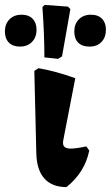

<svg xmlns="http://www.w3.org/2000/svg" viewBox="-94 -754 452 783"><path d="M54 -132 46 -465 63 -476Q136 -463 213 -435L164 -182Q163 -178 163 -171Q163 -148 194 -148Q216 -148 258 -157L270 -140Q252 -51 177 9Q118 9 86.5 -26.5Q55 -62 54 -132ZM87 -520Q87 -615 79 -725L88 -734L183 -727L193 -717L159 -524L143 -514ZM-74 -626Q-74 -656 -55.5 -675Q-37 -694 -6 -694Q23 -694 39 -677.5Q55 -661 55 -633Q55 -602 36.5 -583Q18 -564 -13 -564Q-42 -564 -58 -580.5Q-74 -597 -74 -626ZM209 -626Q209 -656 227.5 -675Q246 -694 277 -694Q306 -694 322 -677.5Q338 -661 338 -633Q338 -602 320 -583Q302 -564 271 -564Q241 -564 225 -580Q209 -596 209 -626Z"/></svg>

Font: Alegreya ExtraBold
Style: Regular
Weight: 800
Designer: Juan Pablo del Peral
Foundry: Huerta Tipografica
Version: Version 2.007; ttfautohint (v1.6)